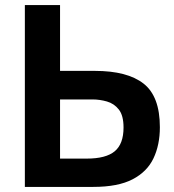

<svg xmlns="http://www.w3.org/2000/svg" viewBox="-20 -733 682 753"><path d="M346 0H77.5V-713H215.5V-455H352Q479.5 -455 543.2 -405Q607 -355 607 -234Q607 -165 582 -112.2Q557 -59.5 500 -29.8Q443 0 346 0ZM215.5 -111H320.5Q395.5 -111 430 -139.8Q464.5 -168.5 464.5 -233Q464.5 -280 446 -303.5Q427.5 -327 399.2 -335Q371 -343 343 -343H215.5Z"/></svg>

Font: Heraclito SemiBold
Style: Regular
Weight: 600
Designer: Kostas Bartsokas (font) & Cristiano Sobral (main changes)
Foundry: Kostas Bartsokas (font) & Cristiano Sobral (main changes)
Version: Version 1.00;July 8, 2020;FontCreator 13.0.0.2655 64-bit